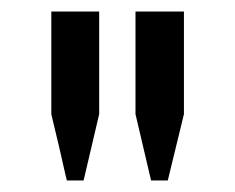

<svg xmlns="http://www.w3.org/2000/svg" viewBox="-20 -754 407 333"><path d="M96 -441Q95 -444 91 -462Q87 -480 82 -501.5Q77 -523 73 -539Q69 -555 69 -556V-734H152V-556L125 -441ZM242 -441 215 -556V-734H299V-556L271 -441Z"/></svg>

Font: Rosario Light
Style: Regular
Weight: 300
Designer: Hector Gatti
Foundry: Omnibus Type
Version: Version 1.101; ttfautohint (v1.8.1.43-b0c9)